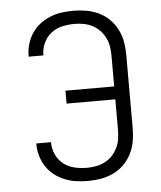

<svg xmlns="http://www.w3.org/2000/svg" viewBox="-53 -789 707 844"><g transform="rotate(-5 300.0 -367.5)"><path d="M303 8Q276 8 250 4.5Q224 1 199.5 -9Q175 -19 154 -35Q133 -51 118.5 -73Q104 -95 96.5 -120.5Q89 -146 89 -172V-176H154V-173Q154 -146 166 -120.5Q178 -95 199.5 -78.5Q221 -62 248 -56Q275 -50 303 -50Q323 -50 343.5 -54Q364 -58 382 -67.5Q400 -77 414 -92Q428 -107 437 -125.5Q446 -144 449 -164Q452 -184 452 -205V-339H237V-396H452V-530Q452 -551 449 -571Q446 -591 437 -609.5Q428 -628 414 -643Q400 -658 382 -667.5Q364 -677 343.5 -681Q323 -685 303 -685Q275 -685 248 -679Q221 -673 199.5 -656.5Q178 -640 166 -614.5Q154 -589 154 -562V-559H89V-563Q89 -589 96.5 -614.5Q104 -640 118.5 -662Q133 -684 154 -700Q175 -716 199.5 -726Q224 -736 250 -739.5Q276 -743 303 -743Q331 -743 359.5 -738Q388 -733 414 -720.5Q440 -708 460.5 -687.5Q481 -667 494 -641.5Q507 -616 512 -587.5Q517 -559 517 -530V-205Q517 -176 512 -147.5Q507 -119 494 -93.5Q481 -68 460.5 -47.5Q440 -27 414 -14.5Q388 -2 359.5 3Q331 8 303 8Z"/></g></svg>

Font: Iosevka Light Extended
Style: Regular
Weight: 300
Width: 7
Monospace: yes
Designer: Belleve Invis
Foundry: Belleve Invis
Version: Version 32.5.0; ttfautohint (v1.8.4)